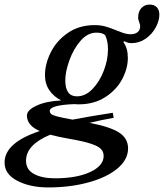

<svg xmlns="http://www.w3.org/2000/svg" viewBox="-132 -562 718 841"><path d="M566 -498Q566 -471 550 -441.5Q534 -412 506 -392.5Q478 -373 444 -373Q434 -373 426.5 -375.5Q419 -378 411 -382L409 -376Q428 -351 428 -308Q428 -262 403 -215Q378 -168 329 -136.5Q280 -105 213 -105Q201 -105 195 -106Q86 -102 86 -76Q86 -68 92.5 -62.5Q99 -57 120 -51.5Q141 -46 186 -38Q264 -53 362 -68L366 -46Q305 -35 260 -24Q353 -6 391 19.5Q429 45 429 88Q429 137 382.5 176Q336 215 255.5 237Q175 259 79 259Q0 259 -56 230Q-112 201 -112 150Q-112 63 42 12Q-14 -12 -14 -56Q-14 -80 28.5 -99.5Q71 -119 136 -122Q103 -139 84 -167Q65 -195 65 -233Q65 -282 90.5 -333Q116 -384 165.5 -418Q215 -452 283 -452Q309 -452 330 -446Q351 -440 375 -430Q381 -428 401.5 -420Q422 -412 441 -412Q459 -412 470.5 -421Q482 -430 482 -448Q482 -453 477.5 -465.5Q473 -478 473 -484Q473 -512 487.5 -527Q502 -542 523 -542Q544 -542 555 -530Q566 -518 566 -498ZM341 -346Q341 -382 329 -407Q319 -419 290 -419Q252 -419 221 -383.5Q190 -348 172 -298Q154 -248 154 -210Q154 -140 205 -140Q242 -140 273 -172Q304 -204 322.5 -252Q341 -300 341 -346ZM166 45Q126 38 88 28Q-18 72 -18 142Q-18 181 17 200Q52 219 108 219Q204 219 263 191.5Q322 164 322 121Q322 103 310 90.5Q298 78 264.5 67Q231 56 166 45Z"/></svg>

Font: Ibarra Real Nova
Style: Bold Italic
Weight: 700
Italic angle: -22°
Designer: Jose Maria Ribagorda & Octavio Pardo
Foundry: Octavio Pardo
Version: Version 1.014